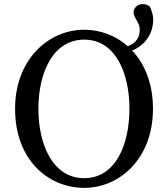

<svg xmlns="http://www.w3.org/2000/svg" viewBox="-20 -894 813 930"><path d="M388 -31C235 -31 166 -194 166 -367C166 -539 235 -702 388 -702C540 -702 607 -539 607 -367C607 -194 540 -31 388 -31ZM722 -800C722 -822 715 -841 706 -862C693 -873 680 -874 669 -874C644 -874 627 -853 627 -835C627 -806 657 -787 657 -751C657 -712 639 -685 599 -670C539 -723 464 -750 388 -750C216 -750 53 -607 53 -367C53 -118 215 16 388 16C560 16 721 -126 721 -367C721 -489 681 -585 620 -649C682 -675 722 -729 722 -800Z"/></svg>

Font: Noto Serif CJK JP Medium
Style: Regular
Weight: 500
Designer: Ryoko NISHIZUKA 西塚涼子 (kana & ideographs); Frank Grießhammer (Latin, Greek & Cyrillic); Wenlong ZHANG 张文龙 (bopomofo); San
Foundry: Adobe Systems Incorporated
Version: Version 1.000;PS 1;hotconv 16.6.53;makeotf.lib2.5.65590